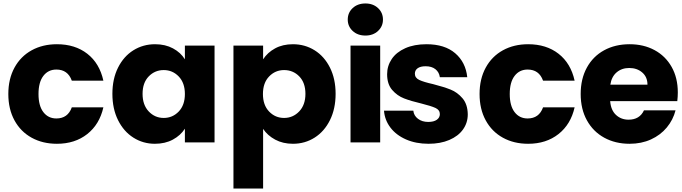

<svg xmlns="http://www.w3.org/2000/svg" viewBox="-20 -821 3930 1107"><path d="M308 -566Q413 -566 483.5 -511Q554 -456 576 -356H394Q371 -420 305 -420Q258 -420 230 -383.5Q202 -347 202 -279Q202 -211 230 -174.5Q258 -138 305 -138Q371 -138 394 -202H576Q554 -104 483 -48Q412 8 308 8Q226 8 162.5 -27Q99 -62 63.5 -127Q28 -192 28 -279Q28 -366 63.5 -431Q99 -496 162.5 -531Q226 -566 308 -566Z M874 -566Q933 -566 977.5 -542Q1022 -518 1046 -479V-558H1217V0H1046V-79Q1021 -40 976.5 -16Q932 8 873 8Q805 8 749 -27.5Q693 -63 660.5 -128.5Q628 -194 628 -280Q628 -366 660.5 -431Q693 -496 749 -531Q805 -566 874 -566ZM924 -417Q873 -417 837.5 -380.5Q802 -344 802 -280Q802 -216 837.5 -178.5Q873 -141 924 -141Q975 -141 1010.5 -178Q1046 -215 1046 -279Q1046 -343 1010.5 -380Q975 -417 924 -417Z M1669 -566Q1738 -566 1794 -531Q1850 -496 1882.5 -431Q1915 -366 1915 -280Q1915 -194 1882.5 -128.5Q1850 -63 1794 -27.5Q1738 8 1669 8Q1611 8 1566.5 -16Q1522 -40 1497 -78V266H1326V-558H1497V-479Q1522 -518 1566 -542Q1610 -566 1669 -566ZM1618 -417Q1567 -417 1531.5 -380Q1496 -343 1496 -279Q1496 -215 1531.5 -178Q1567 -141 1618 -141Q1669 -141 1705 -178.5Q1741 -216 1741 -280Q1741 -344 1705.5 -380.5Q1670 -417 1618 -417Z M1985 -708Q1985 -748 2013.5 -774.5Q2042 -801 2087 -801Q2131 -801 2159.5 -774.5Q2188 -748 2188 -708Q2188 -669 2159.5 -642.5Q2131 -616 2087 -616Q2042 -616 2013.5 -642.5Q1985 -669 1985 -708ZM2172 -558V0H2001V-558Z M2194 -183H2363Q2366 -154 2390 -136Q2414 -118 2449 -118Q2481 -118 2498.5 -130.5Q2516 -143 2516 -163Q2516 -187 2491 -198.5Q2466 -210 2410 -224Q2350 -238 2310 -253.5Q2270 -269 2241 -302.5Q2212 -336 2212 -393Q2212 -441 2238.5 -480.5Q2265 -520 2316.5 -543Q2368 -566 2439 -566Q2544 -566 2604.5 -514Q2665 -462 2674 -376H2516Q2512 -405 2490.5 -422Q2469 -439 2434 -439Q2404 -439 2388 -427.5Q2372 -416 2372 -396Q2372 -372 2397.5 -360Q2423 -348 2477 -336Q2539 -320 2578 -304.5Q2617 -289 2646.5 -254.5Q2676 -220 2677 -162Q2677 -113 2649.5 -74.5Q2622 -36 2570.5 -14Q2519 8 2451 8Q2378 8 2321 -17Q2264 -42 2231 -85.5Q2198 -129 2194 -183Z M3025 -566Q3130 -566 3200.5 -511Q3271 -456 3293 -356H3111Q3088 -420 3022 -420Q2975 -420 2947 -383.5Q2919 -347 2919 -279Q2919 -211 2947 -174.5Q2975 -138 3022 -138Q3088 -138 3111 -202H3293Q3271 -104 3200 -48Q3129 8 3025 8Q2943 8 2879.5 -27Q2816 -62 2780.5 -127Q2745 -192 2745 -279Q2745 -366 2780.5 -431Q2816 -496 2879.5 -531Q2943 -566 3025 -566Z M3885 -238H3498Q3502 -186 3531.5 -158.5Q3561 -131 3604 -131Q3668 -131 3693 -185H3875Q3861 -130 3824.5 -86Q3788 -42 3733 -17Q3678 8 3610 8Q3528 8 3464 -27Q3400 -62 3364 -127Q3328 -192 3328 -279Q3328 -366 3363.5 -431Q3399 -496 3463 -531Q3527 -566 3610 -566Q3691 -566 3754 -532Q3817 -498 3852.5 -435Q3888 -372 3888 -288Q3888 -264 3885 -238ZM3713 -333Q3713 -377 3683 -403Q3653 -429 3608 -429Q3565 -429 3535.5 -404Q3506 -379 3499 -333Z"/></svg>

Font: Poppins A&M
Style: Bold-A&M
Weight: 700
Designer: Ninad Kale (Devanagari), Jonny Pinhorn (Latin)
Foundry: Indian Type Foundry
Version: 4.004